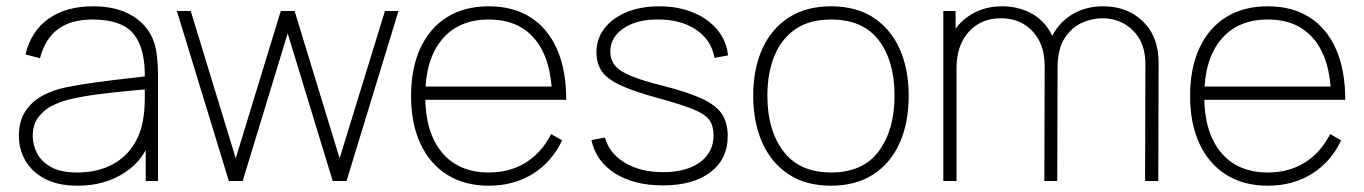

<svg xmlns="http://www.w3.org/2000/svg" viewBox="-20 -575 4334 610"><path d="M227 15Q164 15 122.5 -7Q81 -29 60.5 -65Q40 -101 40 -143Q40 -190.5 60.8 -221.8Q81.5 -253 115 -271Q148.5 -289 187 -297Q234 -306.5 287.8 -313.8Q341.5 -321 387 -326Q432.5 -331 455 -334L440 -324Q442.5 -419.5 405.2 -466.2Q368 -513 274 -513Q206 -513 164.8 -482.8Q123.5 -452.5 107 -390L61 -402Q79 -477 134.8 -516Q190.5 -555 276 -555Q351 -555 401 -524.5Q451 -494 469 -442Q476 -422 479 -393.5Q482 -365 482 -338V0H443V-148L463 -147Q441.5 -70 377.5 -27.5Q313.5 15 227 15ZM225 -27Q283.5 -27 328.2 -48Q373 -69 400.8 -108.8Q428.5 -148.5 436 -204Q440 -232 440 -264Q440 -296 440 -310L462 -293Q435.5 -290.5 388.8 -286.2Q342 -282 290 -275.2Q238 -268.5 196 -258Q171.5 -252 145.5 -239Q119.5 -226 101.8 -202.5Q84 -179 84 -142Q84 -116 97 -89.5Q110 -63 140.8 -45Q171.5 -27 225 -27Z M751 0H707L542 -540H586L729 -72L872 -540H916L1059 -72L1203 -540H1246L1081 0H1037L894 -469Z M1533 15Q1456.5 15 1401.2 -19.5Q1346 -54 1316 -118Q1286 -182 1286 -270Q1286 -358.5 1315.8 -422.5Q1345.5 -486.5 1400.8 -520.8Q1456 -555 1533 -555Q1610.5 -555 1665.5 -520Q1720.5 -485 1749.8 -418.5Q1779 -352 1779 -258H1734V-272Q1731 -388.5 1679.2 -450.8Q1627.5 -513 1533 -513Q1437 -513 1384 -449.2Q1331 -385.5 1331 -270Q1331 -154.5 1384 -90.8Q1437 -27 1533 -27Q1600 -27 1650.5 -58.5Q1701 -90 1731 -149L1766 -129Q1733 -60 1672.5 -22.5Q1612 15 1533 15ZM1753 -258H1313V-300H1753Z M2086 14Q1994.5 14 1934 -24.2Q1873.5 -62.5 1859 -130L1902 -138Q1915.5 -88 1965.2 -58Q2015 -28 2087 -28Q2160.5 -28 2203.8 -59.5Q2247 -91 2247 -145Q2247 -174.5 2234 -193.2Q2221 -212 2183.2 -227.5Q2145.5 -243 2072 -263Q1995 -284 1952.2 -303.8Q1909.5 -323.5 1892.2 -348.2Q1875 -373 1875 -409Q1875 -452 1900.5 -485Q1926 -518 1971 -536.5Q2016 -555 2075 -555Q2134.5 -555 2182.2 -535.2Q2230 -515.5 2259.2 -480.2Q2288.5 -445 2293 -399L2250 -391Q2240.5 -447.5 2192.2 -480.2Q2144 -513 2072 -513Q2004.5 -514 1961.8 -485.5Q1919 -457 1919 -411Q1919 -385.5 1933.5 -367.2Q1948 -349 1984 -334Q2020 -319 2084 -303Q2165 -282.5 2210.2 -261.5Q2255.5 -240.5 2273.8 -212.5Q2292 -184.5 2292 -143Q2292 -69.5 2237 -27.8Q2182 14 2086 14Z M2620 15Q2540 15 2485 -21.5Q2430 -58 2401.5 -122.5Q2373 -187 2373 -271Q2373 -356 2402 -420Q2431 -484 2486.2 -519.5Q2541.5 -555 2620 -555Q2700.5 -555 2755.5 -518.8Q2810.5 -482.5 2838.8 -418.5Q2867 -354.5 2867 -271Q2867 -185.5 2838.5 -121.2Q2810 -57 2754.8 -21Q2699.5 15 2620 15ZM2620 -27Q2722 -27 2772 -94.8Q2822 -162.5 2822 -271Q2822 -381.5 2771.8 -447.2Q2721.5 -513 2620 -513Q2551.5 -513 2506.8 -482Q2462 -451 2440 -396.5Q2418 -342 2418 -271Q2418 -161 2469.2 -94Q2520.5 -27 2620 -27Z M3660 0H3618L3619 -372Q3619 -439.5 3579.5 -478.2Q3540 -517 3482 -517Q3450 -517 3417.2 -502.5Q3384.5 -488 3362.2 -453.5Q3340 -419 3340 -359H3303Q3300.5 -418.5 3323.8 -462.5Q3347 -506.5 3389 -530.8Q3431 -555 3485 -555Q3561.5 -555 3611.2 -507Q3661 -459 3661 -375ZM3019 0H2977V-540H3016V-430H3019ZM3339 0H3298L3299 -365Q3299 -435 3260.2 -476Q3221.5 -517 3160 -517Q3097 -517 3058 -474Q3019 -431 3019 -359L2982 -375Q2982 -427 3005.5 -467.8Q3029 -508.5 3070.2 -531.8Q3111.5 -555 3165 -555Q3210.5 -555 3250.5 -535.8Q3290.5 -516.5 3315.2 -476Q3340 -435.5 3340 -372Z M4008 15Q3931.5 15 3876.2 -19.5Q3821 -54 3791 -118Q3761 -182 3761 -270Q3761 -358.5 3790.8 -422.5Q3820.5 -486.5 3875.8 -520.8Q3931 -555 4008 -555Q4085.5 -555 4140.5 -520Q4195.5 -485 4224.8 -418.5Q4254 -352 4254 -258H4209V-272Q4206 -388.5 4154.2 -450.8Q4102.5 -513 4008 -513Q3912 -513 3859 -449.2Q3806 -385.5 3806 -270Q3806 -154.5 3859 -90.8Q3912 -27 4008 -27Q4075 -27 4125.5 -58.5Q4176 -90 4206 -149L4241 -129Q4208 -60 4147.5 -22.5Q4087 15 4008 15ZM4228 -258H3788V-300H4228Z"/></svg>

Font: Manrope Variable Light
Style: Regular
Weight: 200
Designer: Mikhail Sharanda
Foundry: Mikhail Sharanda
Version: Version 4.505